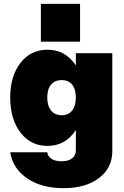

<svg xmlns="http://www.w3.org/2000/svg" viewBox="-20 -777 648 1000"><path d="M192.9 -756.8H397V-560.1H192.9ZM564.9 -500V11.2Q564.9 97.7 495.4 150.4Q425.8 203.1 311 203.1Q196.3 203.1 121.6 152.1Q46.9 101.1 33.2 16.1H226.1Q228.5 37.6 248.3 50.3Q268.1 63 300.8 63Q335.9 63 355.5 47.9Q375 32.7 375 5.9V-100.1Q321.8 -17.1 227.1 -17.1Q140.1 -17.1 86.7 -86.4Q33.2 -155.8 33.2 -269Q33.2 -380.9 86.7 -449.5Q140.1 -518.1 227.1 -518.1Q320.8 -518.1 375 -436V-500ZM301.8 -176.8Q336.4 -176.8 355.7 -201.2Q375 -225.6 375 -269Q375 -312.5 355.7 -336.2Q336.4 -359.9 301.8 -359.9Q265.6 -359.9 245.8 -336.2Q226.1 -312.5 226.1 -269Q226.1 -225.6 246.1 -201.2Q266.1 -176.8 301.8 -176.8Z"/></svg>

Font: Overused Grotesk Black
Style: Regular
Weight: 900
Version: Version 0.002